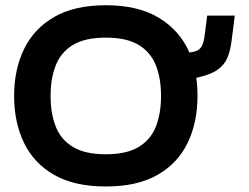

<svg xmlns="http://www.w3.org/2000/svg" viewBox="-20 -691 935 721"><path d="M377.7 9.3Q260 9.3 183.8 -34Q107.7 -77.3 70.3 -154.2Q33 -231 33 -331Q33 -430 70.3 -506.8Q107.7 -583.7 183.8 -627.5Q260 -671.3 377.7 -671.3Q499.7 -671.3 577.7 -623.5Q655.7 -575.7 691.3 -493.7L706.3 -496.3Q728.7 -501.3 737.2 -516.8Q745.7 -532.3 748.8 -560.3Q752 -588.3 758 -632.3H861.7Q854.7 -581 850.2 -542.3Q845.7 -503.7 834.7 -476Q823.7 -448.3 797.8 -429.7Q772 -411 722 -400L717 -398.7Q721.7 -366.3 721.7 -331Q721.7 -231 684.5 -154.2Q647.3 -77.3 571 -34Q494.7 9.3 377.7 9.3ZM377.7 -111.7Q454.7 -111.7 500 -138.7Q545.3 -165.7 565 -214.8Q584.7 -264 584.7 -331Q584.7 -397.3 565 -446.5Q545.3 -495.7 500 -522.7Q454.7 -549.7 377.7 -549.7Q300 -549.7 254.7 -522.7Q209.3 -495.7 189.7 -446.5Q170 -397.3 170 -331Q170 -264 189.7 -214.8Q209.3 -165.7 254.7 -138.7Q300 -111.7 377.7 -111.7Z"/></svg>

Font: Nata Sans
Style: Regular
Weight: 400
Designer: Daniel Uzquiano Cruz
Version: Version 1.001